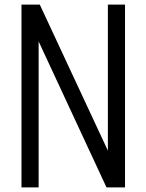

<svg xmlns="http://www.w3.org/2000/svg" viewBox="-20 -820 640 840"><path d="M74 0V-800H154L527 0H452V-800H527V0H446L74 -800H149V0Z"/></svg>

Font: Victor Mono
Style: Regular
Weight: 400
Monospace: yes
Designer: Rune Bjørnerås
Version: Version 1.561;gftools[0.9.30]